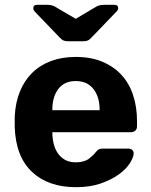

<svg xmlns="http://www.w3.org/2000/svg" viewBox="-20 -766 625 796"><path d="M260 -595Q251 -595 243.5 -598Q236 -601 226 -612L126 -716Q118 -724 118 -732Q118 -746 133 -746H175Q183 -746 191.5 -744.5Q200 -743 207 -739L294 -688L380 -739Q387 -743 395.5 -744.5Q404 -746 412 -746H454Q470 -746 470 -732Q470 -724 461 -716L361 -612Q351 -601 343.5 -598Q336 -595 327 -595ZM295 10Q180 10 112.5 -53.5Q45 -117 41 -240V-283Q44 -341 62.5 -386.5Q81 -432 113.5 -464Q146 -496 191.5 -513Q237 -530 294 -530Q357 -530 404.5 -510Q452 -490 484 -455Q516 -420 532 -371Q548 -322 548 -265V-242Q548 -231 541 -224.5Q534 -218 523 -218H197Q197 -195 202 -172.5Q207 -150 218.5 -132.5Q230 -115 248.5 -104Q267 -93 294 -93Q329 -93 348.5 -108Q368 -123 376 -134Q385 -145 390.5 -147.5Q396 -150 408 -150H512Q522 -150 528.5 -144Q535 -138 534 -128Q533 -112 517.5 -88Q502 -64 472 -42.5Q442 -21 398 -5.5Q354 10 295 10ZM197 -309H393V-311Q393 -365 367 -397.5Q341 -430 294 -430Q247 -430 222 -397.5Q197 -365 197 -311Z"/></svg>

Font: Fz Rubik SemBd
Style: Regular
Weight: 600
Designer: Hubert and Fischer
Foundry: Hubert and Fischer
Version: Vit hóa bi FontZin.com